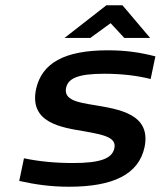

<svg xmlns="http://www.w3.org/2000/svg" viewBox="-20 -700 610 729"><path d="M303 -201C375 -188 424 -178 414 -136C405 -98 361 -81 257 -81C190 -81 128 -87 71 -99L53 -13C116 1 174 9 242 9C410 9 507 -38 529 -142C554 -267 433 -285 338 -301C276 -311 221 -320 231 -367C239 -402 275 -420 376 -420C442 -420 500 -413 552 -400L570 -486C512 -501 457 -509 390 -509C223 -509 139 -460 117 -362C90 -233 213 -216 303 -201ZM225 -556H323L400 -612L452 -556H550L445 -680H384Z"/></svg>

Font: LT Wave Medium
Style: Italic
Weight: 500
Designer: Daniel Lyons
Version: Version 2.5 (Glyphs App)